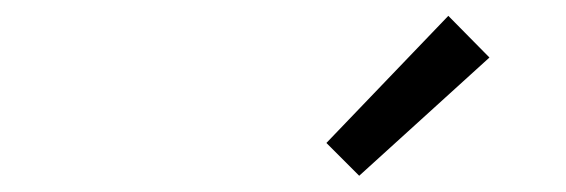

<svg xmlns="http://www.w3.org/2000/svg" viewBox="-20 -956 707 240"><path d="M540.4 -936.2 591.8 -884.1 429 -736.3 388 -777.3Z"/></svg>

Font: Monoid
Style: Italic
Weight: 400
Width: 4
Italic angle: -11°
Monospace: yes
Version: Version 0.61